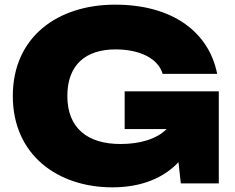

<svg xmlns="http://www.w3.org/2000/svg" viewBox="-20 -787 1010 824"><path d="M497 -169C356 -169 269 -237 269 -375C269 -509 348 -575 476 -575C580 -575 659 -536 678 -470H912C878 -644 727 -767 474 -767C228 -767 35 -629 35 -375C35 -121 229 17 462 17C590 17 684 -25 746 -91L756 0H919V-395H515V-233H695C653 -191 583 -169 497 -169Z"/></svg>

Font: Bounded ExtBd
Style: Regular
Weight: 800
Designer: Vlad Churkin
Version: Version 3.0